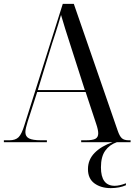

<svg xmlns="http://www.w3.org/2000/svg" viewBox="-20 -734 694 991"><path d="M0 0V-10H29Q60 -10 76 -26Q92 -42 106 -88L304 -714H361L587 -61Q597 -31 609 -20.5Q621 -10 644 -10H654V0H399V-10H424Q459 -10 473 -18Q487 -26 487 -46Q487 -64 476 -96L422 -259H172L123 -107Q118 -91 114.5 -76.5Q111 -62 111 -52Q111 -29 130 -19.5Q149 -10 191 -10H222V0ZM175 -269H418L348 -487Q329 -546 316.5 -585.5Q304 -625 295 -657Q287 -629 280.5 -608Q274 -587 267 -565Q260 -543 249 -510ZM552 237Q501 237 467.5 212.5Q434 188 434 139Q434 90 468.5 55Q503 20 561 0H583Q545 13 523 44Q501 75 501 130Q501 225 572 225Q597 225 630 212V222Q615 229 594.5 233Q574 237 552 237Z"/></svg>

Font: Noto Serif Display SemiCondensed
Style: Regular
Weight: 400
Width: 4
Designer: Monotype Design Team
Foundry: Monotype Imaging Inc.
Version: Version 2.009